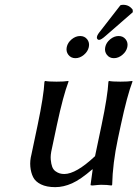

<svg xmlns="http://www.w3.org/2000/svg" viewBox="-20 -769 573 799"><path d="M481 -747.1Q485.8 -749 492.7 -749Q517.6 -749 532.2 -728.5L532.7 -718.3L419.9 -620.1Q400.9 -603 392.1 -603Q387.7 -603 385 -606.7Q382.3 -610.4 383.3 -614.7Q383.8 -617.7 384.5 -619.9Q385.3 -622.1 387 -624.8Q388.7 -627.4 389.4 -628.9Q390.1 -630.4 393.3 -634.3Q396.5 -638.2 397.9 -640.1ZM264.6 -540.8Q253.9 -554.7 257.8 -573.2Q261.7 -591.8 278.3 -605.5Q294.9 -619.1 313.5 -619.1Q332 -619.1 342.8 -605.5Q353.5 -591.8 349.6 -573.2Q345.7 -554.7 329.1 -540.8Q312.5 -526.9 293.9 -526.9Q275.4 -526.9 264.6 -540.8ZM424.8 -540.8Q414.1 -554.7 418 -573.2Q421.9 -591.8 438.5 -605.5Q455.1 -619.1 473.6 -619.1Q492.2 -619.1 502.9 -605.5Q513.7 -591.8 509.8 -573.2Q505.9 -554.7 489.3 -540.8Q472.7 -526.9 454.1 -526.9Q435.5 -526.9 424.8 -540.8ZM363.8 -64Q315.4 -22 279.8 -6.1Q244.1 9.8 210 9.8Q174.3 9.8 150.6 -1.7Q127 -13.2 117.7 -32.2Q108.4 -51.3 106.2 -75.7Q104 -100.1 110.8 -126L136.7 -249Q162.1 -370.1 165 -429.2L168 -432.1Q181.2 -429.2 215.3 -429.2Q231 -429.2 243.2 -429.9Q255.4 -430.7 259.8 -431.6L264.6 -432.1L265.1 -429.2Q243.2 -372.1 216.8 -249L195.8 -149.9Q189.5 -123.5 191.2 -105Q192.9 -86.4 197.3 -74.7Q201.7 -63 210.9 -56.4Q220.2 -49.8 228.8 -47.4Q237.3 -44.9 247.6 -44.9Q296.4 -44.9 375.5 -119.1L402.8 -249Q428.2 -370.1 431.2 -429.2L433.6 -432.1Q446.8 -429.2 481 -429.2Q496.6 -429.2 509 -429.9Q521.5 -430.7 526.4 -431.6L530.8 -432.1L531.2 -429.2Q509.3 -372.1 482.9 -249L470.7 -191.9Q448.7 -88.9 446.8 0L444.3 2.9Q425.3 0 400.4 0Q392.6 0 365.2 2.9Q360.8 2.9 358.6 2.2Q356.4 1.5 356.9 0L365.7 -64Z"/></svg>

Font: Linux Biolinum G
Style: Italic
Weight: 400
Italic angle: -12°
Designer: Philipp H. Poll
Foundry: Philipp H. Poll
Version: Version 0.5.1